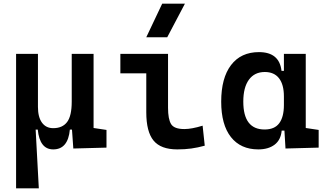

<svg xmlns="http://www.w3.org/2000/svg" viewBox="-20 -815 1798 1060"><path d="M273.9 9.8Q199.2 9.8 188.5 -99.6H176.8L194.3 224.6H68.8V-517.6H189.5V-224.6Q189.5 -168.5 211.7 -137.9Q233.9 -107.4 273.9 -107.4Q324.7 -107.4 350.3 -141.1Q376 -174.8 376 -253.9V-517.6H496.6V-108.4L567.9 -97.7V0L384.8 4.9L377.4 -99.6H365.7Q355.5 9.8 273.9 9.8Z M959 9.8Q867.7 9.8 827.6 -39.1Q787.6 -87.9 787.6 -195.3V-410.2H644.5V-517.6H907.7V-219.7Q907.7 -158.2 924.3 -130.4Q940.9 -102.5 998 -102.5Q1038.1 -102.5 1098.6 -121.1L1110.4 -10.7Q1071.8 0 1035.9 4.9Q1000 9.8 959 9.8ZM787.6 -609.4 875.5 -794.9H1001L903.3 -609.4Z M1406.2 9.8Q1308.6 9.8 1254.9 -58.3Q1201.2 -126.5 1201.2 -253.9Q1201.2 -384.3 1255.6 -455.8Q1310.1 -527.3 1409.7 -527.3Q1522.5 -527.3 1534.2 -423.8H1547.4V-517.6H1668V-108.4L1739.3 -97.7V0L1556.2 4.9L1550.3 -93.8H1535.2Q1530.3 -42 1495.8 -16.1Q1461.4 9.8 1406.2 9.8ZM1547.4 -235.4V-282.2Q1547.4 -348.1 1520.5 -382.8Q1493.7 -417.5 1441.9 -417.5Q1385.3 -417.5 1354.2 -375Q1323.2 -332.5 1323.2 -253.9Q1323.2 -100.1 1440.9 -100.1Q1496.1 -100.1 1521.7 -134.8Q1547.4 -169.4 1547.4 -235.4Z"/></svg>

Font: Cascadia Code SemiBold
Style: Regular
Weight: 600
Monospace: yes
Designer: Aaron Bell
Foundry: Saja Typeworks
Version: Version 2404.023; ttfautohint (v1.8.4)